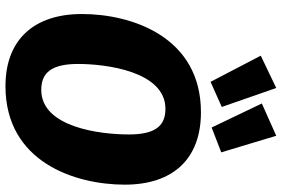

<svg xmlns="http://www.w3.org/2000/svg" viewBox="-188 -848 1054 719"><g transform="rotate(90 339.5 -488.0)"><path d="M309 -995 188 -937 286 -749 380 -791ZM488 -995 367 -941 457 -753 550 -789ZM400 -713C118 -713 32 -455 32 -267C32 -88 128 19 302 19C586 19 671 -241 671 -428C671 -608 575 -713 400 -713ZM387 -580C451 -580 483 -542 483 -443C483 -335 456 -115 316 -115C252 -115 219 -153 219 -253C219 -358 247 -580 387 -580Z"/></g></svg>

Font: Fira Sans ExtraBold
Style: Italic
Weight: 800
Italic angle: -8°
Designer: bBox Type GmbH & Carrois Corporate GbR & Edenspiekermann AG
Foundry: bBox Type GmbH & Carrois Corporate GbR & Edenspiekermann AG
Version: Version 4.301;PS 004.301;hotconv 1.0.88;makeotf.lib2.5.64775